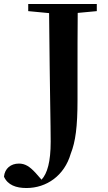

<svg xmlns="http://www.w3.org/2000/svg" viewBox="-94 -762 542 966"><path d="M393 -742H48V-706L153 -696C157 -276 161 -132 161 -49C161 52 144 111 115 142L86 109C55 75 32 61 1 61C-39 61 -70 85 -74 127C-55 169 -13 184 39 184C140 184 230 122 262 11C286 -49 296 -125 296 -259V-400C296 -500 296 -599 297 -697L393 -706Z"/></svg>

Font: Source Han Serif
Style: Bold
Weight: 700
Designer: Ryoko NISHIZUKA 西塚涼子 (kana & ideographs); Frank Grießhammer (Latin, Greek & Cyrillic); Wenlong ZHANG 张文龙 (bopomofo); San
Foundry: Adobe Systems Incorporated
Version: Version 1.001;PS 1.001;hotconv 16.6.54;makeotf.lib2.5.65590